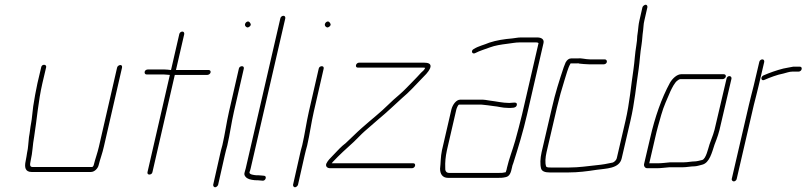

<svg xmlns="http://www.w3.org/2000/svg" viewBox="-20 -739 3423 815"><path d="M155 -454 139 -386C132 -354 126 -320 121 -288C118 -269 116 -235 112 -216C108 -196 107 -177 103 -157C100 -134 100 -111 95 -91C93 -79 92 -70 89 -56C83 -29 87 -9 114 -9H366C381 -9 396 -24 399 -39C405 -64 415 -89 421 -117L498 -452C499 -458 497 -463 491 -463C485 -463 478 -458 477 -452L400 -117C394 -90 384 -64 378 -39C378 -37 374 -30 371 -30H119C105 -30 107 -41 110 -56C119 -95 118 -122 125 -159C137 -234 142 -308 160 -386L176 -454C177 -460 173 -464 167 -464C161 -464 156 -460 155 -454Z M741 -594 706 -442H703C694 -443 687 -444 679 -444H607C601 -444 595 -440 594 -434C593 -428 596 -423 602 -423H674C683 -423 693 -421 701 -421L606 -8C605 -2 608 2 614 2C620 2 626 -2 627 -8L722 -421H860C866 -421 873 -426 874 -432C875 -438 871 -442 865 -442H727L762 -594C763 -600 760 -605 754 -605C748 -605 742 -600 741 -594Z M994 -448 952 -265C941 -217 935 -170 924 -123C919 -107 916 -92 913 -79L885 45C884 50 888 56 893 56C898 56 905 50 906 45L934 -79C937 -93 941 -107 945 -122C956 -170 962 -217 973 -265L1015 -448C1016 -454 1013 -458 1007 -458C1001 -458 995 -454 994 -448ZM1021 -629C1025 -624 1030 -619 1039 -626C1048 -633 1044 -639 1040 -644C1032 -655 1015 -640 1021 -629Z M1170 -661 1023 -24C1019 -7 1013 0 1022 11C1030 21 1043 24 1062 26C1069 26 1077 26 1084 27L1095 28C1108 29 1114 8 1101 7L1090 6C1083 5 1075 5 1068 5C1058 4 1037 2 1039 -8C1041 -13 1043 -19 1044 -24L1191 -661C1192 -667 1189 -672 1183 -672C1177 -672 1171 -667 1170 -661Z M1333 -448 1291 -265C1280 -217 1274 -170 1263 -123C1258 -107 1255 -92 1252 -79L1224 45C1223 50 1227 56 1232 56C1237 56 1244 50 1245 45L1273 -79C1276 -93 1280 -107 1284 -122C1295 -170 1301 -217 1312 -265L1354 -448C1355 -454 1352 -458 1346 -458C1340 -458 1334 -454 1333 -448ZM1360 -629C1364 -624 1369 -619 1378 -626C1387 -633 1383 -639 1379 -644C1371 -655 1354 -640 1360 -629Z M1499 -452H1775C1778 -452 1782 -452 1785 -451C1781 -442 1775 -437 1767 -430C1755 -417 1746 -407 1732 -393C1715 -376 1695 -354 1675 -337C1643 -311 1611 -276 1579 -250C1558 -233 1535 -212 1516 -196C1492 -175 1471 -153 1448 -132C1428 -117 1410 -97 1393 -79C1382 -68 1371 -57 1365 -44C1361 -32 1370 -25 1381 -25H1729C1735 -25 1741 -30 1742 -36C1743 -42 1740 -46 1734 -46H1388C1389 -47 1391 -49 1392 -51C1421 -82 1451 -109 1482 -137C1497 -151 1512 -168 1528 -182C1546 -197 1570 -219 1589 -235C1622 -262 1656 -295 1687 -323C1715 -346 1745 -379 1770 -405C1783 -419 1797 -430 1806 -450C1813 -469 1797 -473 1780 -473H1504C1498 -473 1492 -468 1491 -462C1490 -456 1493 -452 1499 -452Z M1896 -274 1856 -101C1850 -73 1851 -47 1848 -23C1848 -2 1857 16 1882 16H2092C2106 16 2113 16 2126 13C2144 10 2149 -8 2153 -27C2154 -33 2156 -40 2159 -47C2179 -110 2201 -182 2217 -252L2287 -556C2291 -572 2278 -580 2261 -580H2191C2178 -580 2166 -577 2155 -576C2120 -573 2087 -568 2057 -558C2034 -548 2012 -544 1991 -531C1977 -524 1984 -506 1998 -514C2017 -524 2039 -530 2060 -538C2081 -546 2108 -550 2132 -553C2151 -555 2167 -559 2186 -559H2256C2261 -559 2264 -558 2266 -556L2196 -253C2188 -218 2176 -176 2167 -142C2155 -100 2141 -66 2132 -27C2131 -22 2130 -16 2127 -9V-8C2115 -5 2110 -5 2097 -5H1887C1873 -5 1869 -15 1870 -27C1869 -50 1871 -73 1877 -101L1917 -274C1918 -278 1924 -295 1929 -295H2015C2021 -295 2027 -295 2033 -294L2051 -292C2058 -291 2065 -290 2073 -289C2096 -287 2112 -281 2136 -281C2151 -281 2172 -279 2174 -294C2176 -309 2156 -302 2142 -302C2113 -302 2086 -309 2059 -312L2040 -315C2033 -316 2027 -316 2020 -316H1934C1916 -316 1901 -294 1896 -274Z M2547 -487H2484C2465 -487 2449 -493 2433 -491H2404C2395 -491 2387 -485 2381 -474L2373 -454C2354 -397 2337 -344 2323 -282L2279 -93C2273 -66 2272 -41 2277 -23C2281 -11 2295 -7 2313 -7H2393C2434 -7 2473 -12 2511 -18C2551 -24 2609 -22 2619 -67L2656 -226C2674 -303 2680 -374 2691 -446C2696 -481 2697 -513 2703 -548C2707 -574 2706 -584 2710 -611C2712 -624 2711 -635 2715 -651L2728 -708C2729 -713 2726 -719 2721 -719C2716 -719 2708 -713 2707 -708L2694 -651C2690 -634 2690 -623 2688 -608L2685 -586C2684 -568 2684 -565 2681 -546C2675 -511 2674 -480 2669 -445C2658 -373 2653 -304 2635 -226L2598 -67C2596 -59 2587 -51 2581 -49C2559 -44 2536 -40 2514 -38C2476 -34 2437 -28 2397 -28H2317C2309 -28 2300 -28 2298 -33C2293 -48 2295 -71 2300 -93L2344 -282C2354 -324 2364 -360 2376 -398C2384 -422 2390 -449 2401 -468L2402 -470H2431C2434 -471 2436 -470 2439 -469C2449 -468 2467 -466 2480 -466H2543C2549 -466 2555 -470 2556 -476C2557 -482 2553 -487 2547 -487Z M3052 -424H2872C2853 -424 2834 -405 2824 -388C2788 -322 2760 -242 2740 -154L2714 -43C2712 -34 2718 -25 2727 -25H2771C2786 -25 2806 -28 2821 -29H2878C2895 -29 2912 -33 2928 -33C2937 -33 2953 -38 2961 -40C2992 -48 3002 -92 3013 -125L3021 -146C3027 -163 3029 -168 3034 -187L3085 -405C3086 -411 3082 -416 3076 -416C3070 -416 3065 -411 3064 -405L3013 -188C3008 -169 3006 -166 3000 -149L2992 -127C2986 -109 2977 -65 2961 -60L2944 -56C2939 -55 2934 -54 2931 -54C2915 -54 2899 -50 2883 -50H2825C2812 -49 2790 -46 2776 -46H2736L2761 -154C2768 -186 2778 -221 2787 -252C2797 -288 2813 -321 2826 -352C2833 -366 2844 -390 2857 -398C2861 -401 2864 -403 2867 -403H3047C3053 -403 3060 -408 3061 -414C3062 -420 3058 -424 3052 -424Z M3383 -446C3384 -452 3381 -456 3375 -456H3347C3333 -454 3318 -450 3305 -448C3277 -441 3246 -430 3221 -419C3206 -412 3211 -393 3225 -400C3248 -410 3279 -422 3306 -427C3318 -430 3331 -435 3343 -435H3370C3376 -435 3382 -440 3383 -446ZM3203 -476 3179 -374C3173 -350 3165 -320 3159 -294L3086 21C3085 26 3090 31 3095 31C3100 31 3106 26 3107 21L3180 -294C3186 -319 3195 -351 3200 -374L3224 -476C3225 -482 3222 -487 3216 -487C3210 -487 3204 -482 3203 -476Z"/></svg>

Font: Electronic
Style: ThnIt
Weight: 100
Version: Version 1.011